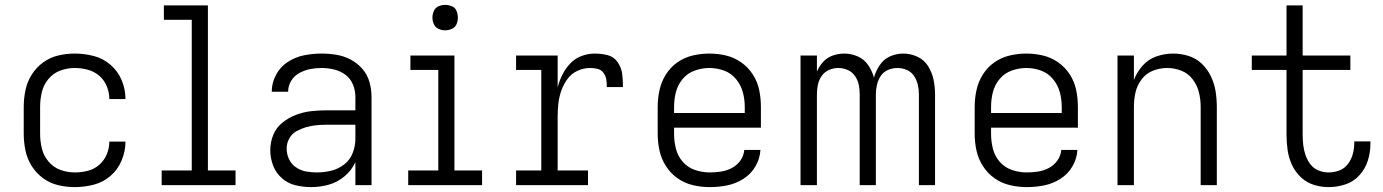

<svg xmlns="http://www.w3.org/2000/svg" viewBox="-20 -757 5656 785"><path d="M286 8Q325 8 363.5 -2Q402 -12 432 -38Q462 -64 477.5 -101.5Q493 -139 493 -178H427Q427 -178 427 -178Q427 -178 427 -178Q427 -151 416.5 -126Q406 -101 385.5 -83Q365 -65 338.5 -58.5Q312 -52 286 -52Q255 -52 226.5 -62.5Q198 -73 178 -97Q158 -121 151 -150.5Q144 -180 144 -210V-320Q144 -350 151 -380Q158 -410 178 -434Q198 -458 226.5 -468.5Q255 -479 286 -479Q312 -479 338.5 -472Q365 -465 385.5 -447.5Q406 -430 416.5 -404.5Q427 -379 427 -352Q427 -352 427 -352Q427 -352 427 -352H493Q493 -392 477.5 -429Q462 -466 432 -492Q402 -518 363.5 -528Q325 -538 286 -538Q251 -538 217.5 -530Q184 -522 156 -501.5Q128 -481 109.5 -451.5Q91 -422 84 -388Q77 -354 77 -320V-210Q77 -176 84 -142Q91 -108 109.5 -78.5Q128 -49 156 -28.5Q184 -8 217.5 0Q251 8 286 8Z M641 0H943V-60H830V-735H650V-676H764V-60H641Z M1252 8Q1289 8 1324.5 -2Q1360 -12 1389 -36.5Q1418 -61 1433 -94V0H1499V-361Q1499 -392 1490.5 -422Q1482 -452 1461.5 -475.5Q1441 -499 1413.5 -513.5Q1386 -528 1355.5 -533Q1325 -538 1295 -538Q1259 -538 1223.5 -531Q1188 -524 1157 -504Q1126 -484 1108.5 -451Q1091 -418 1091 -382H1158Q1158 -406 1170.5 -426.5Q1183 -447 1204 -458.5Q1225 -470 1248 -474.5Q1271 -479 1295 -479Q1320 -479 1345.5 -473Q1371 -467 1392 -451.5Q1413 -436 1423 -411.5Q1433 -387 1433 -361V-306H1316Q1284 -306 1252.5 -302.5Q1221 -299 1190.5 -287.5Q1160 -276 1134.5 -255.5Q1109 -235 1097 -205Q1085 -175 1085 -143Q1085 -111 1096.5 -80.5Q1108 -50 1132.5 -28.5Q1157 -7 1188.5 0.5Q1220 8 1252 8ZM1276 -52Q1253 -52 1231 -56Q1209 -60 1190 -73Q1171 -86 1161.5 -106.5Q1152 -127 1152 -150Q1152 -171 1162.5 -190.5Q1173 -210 1192 -220.5Q1211 -231 1231.5 -237Q1252 -243 1273.5 -245Q1295 -247 1316 -247H1433V-189Q1433 -160 1422 -131.5Q1411 -103 1387 -84.5Q1363 -66 1334 -59Q1305 -52 1276 -52Z M1649 0H1951V-60H1838V-530H1658V-471H1772V-60H1649ZM1800 -633Q1814 -633 1827.5 -639Q1841 -645 1846.5 -658Q1852 -671 1852 -685Q1852 -699 1846.5 -712.5Q1841 -726 1827.5 -731.5Q1814 -737 1800 -737Q1786 -737 1773 -731.5Q1760 -726 1754 -712.5Q1748 -699 1748 -685Q1748 -671 1754 -658Q1760 -645 1773 -639Q1786 -633 1800 -633Z M2090 0H2384V-60H2260V-281Q2260 -308 2263 -334.5Q2266 -361 2275 -386.5Q2284 -412 2300 -434Q2316 -456 2341 -467.5Q2366 -479 2393 -479Q2408 -479 2423 -475.5Q2438 -472 2447.5 -459Q2457 -446 2459 -431Q2461 -416 2461 -401H2527Q2527 -427 2524 -453.5Q2521 -480 2505.5 -502.5Q2490 -525 2464.5 -531.5Q2439 -538 2412 -538Q2384 -538 2357.5 -528Q2331 -518 2311.5 -497.5Q2292 -477 2279.5 -452Q2267 -427 2260 -400V-530H2090V-471H2193V-60H2090Z M2882 8Q2918 8 2953 1Q2988 -6 3019 -25.5Q3050 -45 3068.5 -76.5Q3087 -108 3089 -144H3023Q3021 -120 3007 -100.5Q2993 -81 2972 -70Q2951 -59 2928 -55.5Q2905 -52 2882 -52Q2851 -52 2821.5 -62Q2792 -72 2771.5 -95.5Q2751 -119 2743.5 -149Q2736 -179 2736 -210V-235H3091V-320Q3091 -355 3084 -389Q3077 -423 3058 -452.5Q3039 -482 3010.5 -502Q2982 -522 2948.5 -530Q2915 -538 2880 -538Q2846 -538 2812 -530Q2778 -522 2749.5 -502Q2721 -482 2702.5 -452.5Q2684 -423 2676.5 -389Q2669 -355 2669 -320V-210Q2669 -175 2676.5 -141Q2684 -107 2703 -77.5Q2722 -48 2750.5 -28Q2779 -8 2813 0Q2847 8 2882 8ZM3025 -295H2736V-320Q2736 -351 2743.5 -380.5Q2751 -410 2771 -434Q2791 -458 2820.5 -468.5Q2850 -479 2880 -479Q2911 -479 2940 -468.5Q2969 -458 2989 -434Q3009 -410 3017 -380.5Q3025 -351 3025 -320Z M3253 0H3320V-371Q3320 -391 3324 -410.5Q3328 -430 3339.5 -446.5Q3351 -463 3369.5 -471Q3388 -479 3407 -479Q3427 -479 3445.5 -471Q3464 -463 3475.5 -446.5Q3487 -430 3491 -410.5Q3495 -391 3495 -371V0H3561V-371Q3561 -391 3565.5 -410.5Q3570 -430 3581 -446.5Q3592 -463 3610.5 -471Q3629 -479 3649 -479Q3669 -479 3687.5 -471Q3706 -463 3717 -446.5Q3728 -430 3732.5 -410.5Q3737 -391 3737 -371V0H3803V-371Q3803 -401 3797 -430.5Q3791 -460 3775 -486Q3759 -512 3731 -525Q3703 -538 3673 -538Q3645 -538 3619 -526.5Q3593 -515 3577 -491Q3561 -467 3553 -440Q3546 -467 3529.5 -491Q3513 -515 3486.5 -526.5Q3460 -538 3432 -538Q3408 -538 3385 -530Q3362 -522 3345.5 -504Q3329 -486 3320 -464V-530H3253Z M4178 8Q4214 8 4249 1Q4284 -6 4315 -25.5Q4346 -45 4364.5 -76.5Q4383 -108 4385 -144H4319Q4317 -120 4303 -100.5Q4289 -81 4268 -70Q4247 -59 4224 -55.5Q4201 -52 4178 -52Q4147 -52 4117.5 -62Q4088 -72 4067.5 -95.5Q4047 -119 4039.5 -149Q4032 -179 4032 -210V-235H4387V-320Q4387 -355 4380 -389Q4373 -423 4354 -452.5Q4335 -482 4306.5 -502Q4278 -522 4244.5 -530Q4211 -538 4176 -538Q4142 -538 4108 -530Q4074 -522 4045.5 -502Q4017 -482 3998.5 -452.5Q3980 -423 3972.5 -389Q3965 -355 3965 -320V-210Q3965 -175 3972.5 -141Q3980 -107 3999 -77.5Q4018 -48 4046.5 -28Q4075 -8 4109 0Q4143 8 4178 8ZM4321 -295H4032V-320Q4032 -351 4039.5 -380.5Q4047 -410 4067 -434Q4087 -458 4116.5 -468.5Q4146 -479 4176 -479Q4207 -479 4236 -468.5Q4265 -458 4285 -434Q4305 -410 4313 -380.5Q4321 -351 4321 -320Z M4549 0H4616V-320Q4616 -350 4622.5 -379Q4629 -408 4647.5 -432.5Q4666 -457 4694 -468Q4722 -479 4752 -479Q4782 -479 4810 -468Q4838 -457 4856.5 -432.5Q4875 -408 4882 -379Q4889 -350 4889 -320V0H4955V-320Q4955 -352 4950 -383.5Q4945 -415 4931 -444.5Q4917 -474 4893.5 -496.5Q4870 -519 4839 -528.5Q4808 -538 4776 -538Q4742 -538 4708.5 -526.5Q4675 -515 4651.5 -488.5Q4628 -462 4616 -430V-530H4549Z M5412 8Q5447 8 5480.5 -3Q5514 -14 5538 -40.5Q5562 -67 5572.5 -100.5Q5583 -134 5583 -169Q5583 -174 5583 -179H5517V-172Q5517 -150 5511 -127.5Q5505 -105 5491 -86.5Q5477 -68 5456 -60Q5435 -52 5412 -52Q5391 -52 5371 -60Q5351 -68 5338 -85Q5325 -102 5318 -122Q5311 -142 5308.5 -163Q5306 -184 5306 -205V-471H5501V-530H5306V-735H5240V-530H5098V-471H5240V-205Q5240 -174 5244.5 -143Q5249 -112 5262 -83.5Q5275 -55 5298 -33Q5321 -11 5351 -1.5Q5381 8 5412 8Z"/></svg>

Font: Iosevka Sparkle Light
Style: Regular
Weight: 300
Designer: Belleve Invis
Foundry: Belleve Invis
Version: Version 4.5.0; ttfautohint (v1.8.3)